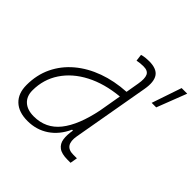

<svg xmlns="http://www.w3.org/2000/svg" viewBox="-195 -941 1126 1126"><g transform="rotate(45 368.5 -378.0)"><path d="M187.5 10.3Q114.3 10.3 74.2 -27.8Q34.2 -65.9 34.2 -135.3Q34.2 -219.2 67.1 -287.8Q100.1 -356.4 160.2 -407Q220.2 -457.5 301 -486.8Q381.8 -516.1 477.5 -521.5L491.7 -604Q500 -651.9 489.5 -674.8Q479 -697.8 442.9 -697.8Q429.7 -697.8 416.3 -696.5Q402.8 -695.3 389.6 -692.4L384.3 -734.9Q398.9 -739.3 413.8 -741Q428.7 -742.7 443.8 -742.7Q507.3 -742.7 529.5 -709.5Q551.8 -676.3 540 -608.9L456.1 -131.3Q439.9 -40 517.1 -40H547.4L539.6 4.9H514.6Q465.3 4.9 441.4 -13.2Q417.5 -31.2 412.8 -63.5Q408.2 -95.7 416 -138.7H408.7Q376 -66.9 318.6 -28.3Q261.2 10.3 187.5 10.3ZM445.3 -335.9V-336.4L469.2 -474.6Q351.6 -463.4 264.4 -418Q177.2 -372.6 129.2 -300.5Q81.1 -228.5 81.1 -137.7Q81.1 -88.9 111.1 -61.8Q141.1 -34.7 194.8 -34.7Q293.9 -34.7 354.5 -110.6Q415 -186.5 445.3 -335.9ZM627.4 -580.1 690.4 -765.6H736.8L665 -580.1Z"/></g></svg>

Font: Cascadia Code NF ExtraLight
Style: Italic
Weight: 200
Italic angle: -10°
Monospace: yes
Designer: Aaron Bell
Foundry: Saja Typeworks
Version: Version 2404.023; ttfautohint (v1.8.4)